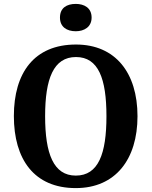

<svg xmlns="http://www.w3.org/2000/svg" viewBox="-20 -953 776 983"><path d="M368 -793C411 -793 449 -815 449 -863C449 -913 411 -933 368 -933C322 -933 287 -913 287 -863C287 -815 322 -793 368 -793ZM368 10C571 10 684 -137 684 -358C684 -580 571 -725 369 -725C155 -725 51 -580 51 -359C51 -137 155 10 368 10ZM368 -54C254 -54 211 -166 211 -358C211 -550 254 -661 369 -661C484 -661 525 -550 525 -358C525 -166 484 -54 368 -54Z"/></svg>

Font: Noto Serif SemiCondensed
Style: Bold
Weight: 700
Width: 4
Designer: Monotype Design Team
Foundry: Monotype Imaging Inc.
Version: Version 2.015